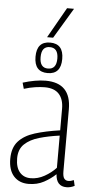

<svg xmlns="http://www.w3.org/2000/svg" viewBox="-62 -970 499 1016"><g transform="rotate(5 187.5 -462.0)"><path d="M22 -114Q22 -173 52.5 -207Q83 -241 139 -258.5Q195 -276 272 -287V-402Q272 -452 247 -479.5Q222 -507 171 -507Q149 -507 121 -503Q93 -499 61 -489L52 -521Q84 -531 115 -536.5Q146 -542 173 -542Q308 -542 308 -402V-73Q308 -45 316 -34.5Q324 -24 338 -24Q352 -24 367 -31L374 -1Q353 10 331 10Q277 10 273 -54Q247 -29 211 -9.5Q175 10 129 10Q80 10 51 -22Q22 -54 22 -114ZM58 -120Q58 -72 79.5 -46.5Q101 -21 138 -21Q176 -21 211.5 -41Q247 -61 272 -88V-259Q213 -251 164.5 -237Q116 -223 87 -195.5Q58 -168 58 -120ZM179 -583Q108 -583 108 -664Q108 -745 179 -745Q250 -745 250 -664Q250 -583 179 -583ZM179 -607Q224 -607 224 -664Q224 -721 179 -721Q135 -721 135 -664Q135 -607 179 -607ZM160 -772 252 -934H289L192 -772Z"/></g></svg>

Font: Georama SemiCondensed ExtraLight
Style: Regular
Weight: 200
Width: 4
Designer: Jean-Baptiste Levee
Foundry: Production Type
Version: Version 1.000